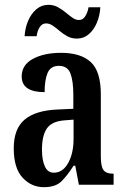

<svg xmlns="http://www.w3.org/2000/svg" viewBox="-20 -766 519 796"><path d="M162 10Q110 10 73.5 -29.5Q37 -69 37 -151Q37 -232 82 -270Q127 -308 218 -312L284 -315V-373Q284 -430 272 -461.5Q260 -493 224 -493Q190 -493 177.5 -464Q165 -435 165 -384Q70 -384 70 -449Q70 -497 116.5 -522Q163 -547 233 -547Q315 -547 356.5 -508.5Q398 -470 398 -375V-118Q398 -76 409 -61Q420 -46 448 -46H451V0H307L292 -79H285Q259 -38 234.5 -14Q210 10 162 10ZM203 -50Q240 -50 262.5 -90Q285 -130 285 -191V-270L247 -267Q194 -263 174 -233Q154 -203 154 -146Q154 -102 166 -76Q178 -50 203 -50ZM299 -606Q277 -606 259.5 -615.5Q242 -625 227.5 -637.5Q213 -650 199 -659.5Q185 -669 171 -669Q154 -669 144 -652.5Q134 -636 132 -616H82Q84 -650 96.5 -679.5Q109 -709 130.5 -727.5Q152 -746 181 -746Q202 -746 219.5 -736.5Q237 -727 252 -714.5Q267 -702 280.5 -692.5Q294 -683 307 -683Q324 -683 334 -699.5Q344 -716 347 -736H396Q394 -701 381.5 -671.5Q369 -642 348 -624Q327 -606 299 -606Z"/></svg>

Font: Noto Serif Georgian ExtraCondensed SemiBold
Style: Regular
Weight: 600
Width: 2
Designer: Monotype Design Team, Akaki Razmadze
Foundry: Google LLC
Version: Version 2.003; ttfautohint (v1.8.4.7-5d5b)